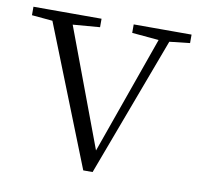

<svg xmlns="http://www.w3.org/2000/svg" viewBox="-72 -574 671 647"><g transform="rotate(10 264.0 -251.0)"><path d="M253 6 49 -508H119L291 -48H276L281 -60L440 -508H477L285 6ZM-8 -479V-508H225V-479L114 -470H91ZM335 -479V-508H533V-479L452 -470H436Z"/></g></svg>

Font: Noto Serif KR ExtraLight ExtraLight
Style: Regular
Weight: 250
Version: Version 2.003-H1;hotconv 1.1.1;makeotfexe 2.6.0